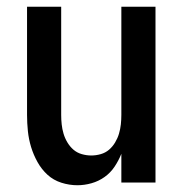

<svg xmlns="http://www.w3.org/2000/svg" viewBox="-20 -540 540 568"><path d="M209 8Q185 8 161.5 0.5Q138 -7 120.5 -23Q103 -39 91 -60.5Q79 -82 72 -105Q65 -128 62.5 -152Q60 -176 60 -200V-520H161V-200Q161 -186 162.5 -172Q164 -158 168 -144.5Q172 -131 179.5 -118.5Q187 -106 197.5 -97Q208 -88 222 -84Q236 -80 250 -80Q264 -80 278 -84Q292 -88 302.5 -97Q313 -106 320.5 -118.5Q328 -131 332 -144.5Q336 -158 337.5 -172Q339 -186 339 -200V-520H440V0H339V-85Q331 -65 319 -47Q307 -29 289.5 -16.5Q272 -4 251 2Q230 8 209 8Z"/></svg>

Font: Iosevka Curly Semibold
Style: Regular
Weight: 600
Monospace: yes
Designer: Belleve Invis
Foundry: Belleve Invis
Version: Version 22.1.2; ttfautohint (v1.8.4)